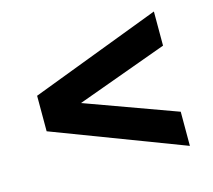

<svg xmlns="http://www.w3.org/2000/svg" viewBox="-78 -690 755 679"><g transform="rotate(-15 299.5 -350.0)"><path d="M538 -104 62 -285V-415L538 -596V-471L109 -315V-385L538 -229Z"/></g></svg>

Font: MOST Montserrat
Style: Bold
Weight: 700
Designer: Julieta Ulanovsky
Foundry: Julieta Ulanovsky
Version: Version 8.000;March 11, 2024;FontCreator 15.0.0.2926 64-bit